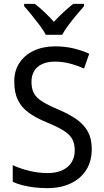

<svg xmlns="http://www.w3.org/2000/svg" viewBox="-20 -964 539 994"><path d="M455 -193Q455 -130 427 -85Q399 -40 347 -15Q295 10 225 10Q189 10 156.5 6Q124 2 96.5 -5Q69 -12 46 -23V-109Q82 -92 130 -80Q178 -68 226 -68Q272 -68 303.5 -83Q335 -98 351 -124.5Q367 -151 367 -185Q367 -220 354 -244Q341 -268 309 -288Q277 -308 221 -331Q167 -353 129.5 -380Q92 -407 73 -445.5Q54 -484 54 -540Q53 -596 80 -637.5Q107 -679 155 -701.5Q203 -724 265 -724Q318 -724 362.5 -713Q407 -702 442 -686L415 -609Q380 -625 342 -635Q304 -645 264 -645Q225 -645 197.5 -632Q170 -619 156.5 -595.5Q143 -572 143 -541Q143 -504 156 -480.5Q169 -457 199.5 -438Q230 -419 282 -397Q339 -373 377.5 -345.5Q416 -318 435.5 -281.5Q455 -245 455 -193ZM217 -784Q205 -807 185.5 -833Q166 -859 144.5 -885.5Q123 -912 105 -932V-944H160Q183 -927 209 -902.5Q235 -878 259 -851Q285 -879 309.5 -901.5Q334 -924 359 -944H415V-932Q398 -913 376 -886.5Q354 -860 334 -833.5Q314 -807 302 -784Z"/></svg>

Font: Noto Sans Khmer SemiCondensed
Style: Regular
Weight: 400
Width: 4
Designer: Danh Hong and the Monotype Design Team
Foundry: Monotype Imaging Inc.
Version: Version 2.004